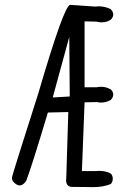

<svg xmlns="http://www.w3.org/2000/svg" viewBox="-20 -765 540 790"><path d="M363 5Q358 5 330.5 4.5Q303 4 277.5 4Q252 4 252 -24Q252 -26 253 -42.5Q254 -59 261 -304L177 -302Q114 -91 88 -21Q75 -2 61 -2Q48 -2 33 -19Q29 -27 29 -34Q29 -41 138 -382Q244 -745 269 -745L371 -738L386 -739Q413 -739 436 -727Q446 -716 446 -705Q446 -695 436 -684Q419 -673 398 -673Q388 -673 377 -676L328 -677V-406H378Q387 -408 396 -408Q417 -408 436 -397Q446 -387 446 -376Q446 -365 436 -354Q417 -343 396 -343Q387 -343 378 -345L328 -344L317 -61H372L389 -62Q414 -62 436 -51Q444 -42 444 -30Q444 -17 436 -8Q405 5 363 5ZM197 -364 267 -368 265 -613Z"/></svg>

Font: Xiaolai SC
Style: Regular
Weight: 400
Designer: Nozomi Seto 瀬戸のぞみ
Version: Version 3.11;December 4, 2020;FontCreator 13.0.0.2613 64-bit